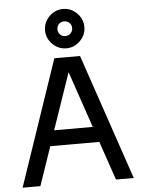

<svg xmlns="http://www.w3.org/2000/svg" viewBox="-63 -1016 782 1065"><g transform="rotate(-5 328.5 -484.0)"><path d="M400 -700 638 0H539L465 -216H192L118 0H19L257 -700ZM329 -968Q373 -968 405.5 -935.5Q438 -903 438 -858Q438 -814 405.5 -781.5Q373 -749 329 -749Q284 -749 251.5 -781.5Q219 -814 219 -858Q219 -903 251.5 -935.5Q284 -968 329 -968ZM329 -616 221 -302H436ZM329 -817Q346 -817 358 -829Q370 -841 370 -858Q370 -876 358 -887.5Q346 -899 329 -899Q311 -899 299.5 -887.5Q288 -876 288 -858Q288 -841 299.5 -829Q311 -817 329 -817Z"/></g></svg>

Font: MedMera Sans Display
Style: Regular
Weight: 500
Designer: Kasper Nordkvist
Foundry: UNCUT.wtf
Version: Version 1.300